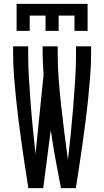

<svg xmlns="http://www.w3.org/2000/svg" viewBox="-20 -975 540 995"><path d="M66 -815V-955H434V-815H366V-894H284V-815H216V-894H134V-815ZM127 0Q118 -58 109 -116Q100 -174 92 -232Q84 -290 76.5 -348Q69 -406 63 -464.5Q57 -523 52.5 -581.5Q48 -640 48 -698V-735H126V-698Q126 -633 130 -568Q134 -503 139 -437.5Q144 -372 150.5 -307Q157 -242 164 -177L206 -589Q204 -616 202.5 -643.5Q201 -671 201 -698V-735H279V-698Q279 -629 284.5 -559.5Q290 -490 297.5 -421.5Q305 -353 314 -284Q323 -215 332 -146Q340 -215 347 -284Q354 -353 359.5 -422Q365 -491 369.5 -560Q374 -629 374 -698V-735H452V-698Q452 -640 447.5 -581.5Q443 -523 437 -464.5Q431 -406 423.5 -348Q416 -290 408 -232Q400 -174 391 -116Q382 -58 373 0H296Q281 -75 267.5 -150Q254 -225 243 -301L204 0Z"/></svg>

Font: Iosevka Term SS14
Style: Regular
Weight: 400
Monospace: yes
Designer: Belleve Invis
Foundry: Belleve Invis
Version: Version 24.1.1; ttfautohint (v1.8.4)